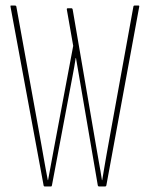

<svg xmlns="http://www.w3.org/2000/svg" viewBox="-20 -675 542 695"><path d="M142 0Q139 0 138 -3L18 -651Q17 -655 20 -655H34Q38 -655 39 -652L130 -150Q134 -129 137.5 -107.5Q141 -86 145 -65.5Q149 -45 153 -23H154Q160 -55 165.5 -85Q171 -115 177 -147L245 -509L222 -640Q221 -645 225 -645H239Q242 -645 243 -641L327 -151Q332 -120 338 -88Q344 -56 349 -23H350Q354 -46 357.5 -68Q361 -90 365 -111.5Q369 -133 373 -156L463 -652Q464 -655 467 -655H481Q485 -655 484 -651L365 -4Q364 0 360 0H339Q335 0 334 -4L278 -331Q272 -365 266.5 -398Q261 -431 255 -465H254Q249 -432 242.5 -399Q236 -366 230 -333L168 -4Q167 -1 166.5 -0.5Q166 0 164 0Z"/></svg>

Font: Sofia Sans Extra Condensed Thin
Style: Regular
Weight: 250
Version: Version 4.100